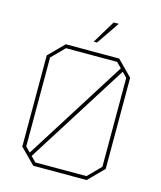

<svg xmlns="http://www.w3.org/2000/svg" viewBox="-134 -1029 943 1125"><g transform="rotate(15 338.0 -466.5)"><path d="M330 -794 414 -933H445L350 -794ZM176 0 85 -92V-645L176 -737H500L591 -645V-92L500 0ZM136 -69 524 -684 493 -715H183L107 -638V-99ZM183 -22H493L569 -99V-638L540 -668L152 -53Z"/></g></svg>

Font: Tomorrow Thin
Style: Regular
Weight: 250
Designer: Tony de Marco, Monica Rizzolli
Foundry: Just in Type
Version: Version 2.002